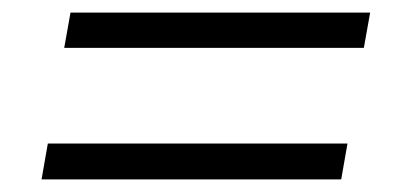

<svg xmlns="http://www.w3.org/2000/svg" viewBox="-20 -407 655 305"><path d="M82 -331H558L568 -387H92ZM46 -122H522L532 -179H56Z"/></svg>

Font: Archivo ExtraLight
Style: Italic
Weight: 200
Italic angle: -10°
Designer: Hector Gatti
Foundry: Omnibus-Type
Version: Version 2.001